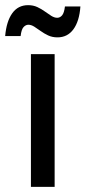

<svg xmlns="http://www.w3.org/2000/svg" viewBox="-30 -725 332 745"><path d="M90 0V-515H182V0ZM-10 -585Q-5 -642 17.5 -673.5Q40 -705 79 -705Q99 -705 115 -697.5Q131 -690 144 -680.5Q157 -671 169 -663.5Q181 -656 192 -656Q203 -656 211 -665.5Q219 -675 222 -700H282Q278 -643 255 -611.5Q232 -580 193 -580Q173 -580 157 -587.5Q141 -595 128 -604.5Q115 -614 103 -621.5Q91 -629 80 -629Q70 -629 61.5 -620Q53 -611 50 -585Z"/></svg>

Font: Radio Canada
Style: Regular
Weight: 400
Designer: Charles Daoud, Etienne Aubert Bonn, Alexandre Saumier Demers, Jacques Le Bailly
Foundry: Radio-Canada
Version: Version 2.104;gftools[0.9.28.dev5+ged2979d]